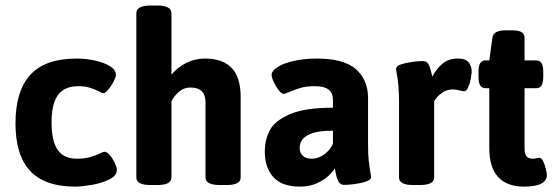

<svg xmlns="http://www.w3.org/2000/svg" viewBox="-20 -675 2040 702"><path d="M36.6 -224.1Q36.6 -341.8 90.8 -401.4Q145 -460.9 259.8 -460.9Q292.5 -460.9 325.9 -453.9Q359.4 -446.8 381.6 -433.3Q403.8 -419.9 403.8 -400.9Q403.8 -393.1 395.3 -376.5Q386.7 -359.9 375.7 -346.9Q364.7 -334 357.4 -334Q354 -334 342.3 -340.8Q323.7 -349.6 307.1 -354.7Q290.5 -359.9 266.6 -359.9Q215.3 -359.9 191.9 -327.4Q168.5 -294.9 168.5 -227.5Q168.5 -159.7 190.7 -127.2Q212.9 -94.7 261.7 -94.7Q288.6 -94.7 308.6 -100.3Q328.6 -106 346.7 -114.7Q350.1 -116.2 355 -118.2Q359.9 -120.1 362.3 -120.1Q371.1 -120.1 381.6 -107.7Q392.1 -95.2 399.7 -79.1Q407.2 -63 407.2 -54.2Q407.2 -31.7 377.9 -18.1Q348.6 -4.4 312.5 1.5Q276.4 7.3 254.9 7.3Q144 7.3 90.3 -50Q36.6 -107.4 36.6 -224.1Z M478.5 -25.9V-626.5Q478.5 -640.6 491.2 -647.7Q503.9 -654.8 530.8 -654.8H554.7Q606.9 -654.8 606.9 -626.5V-402.3Q628.4 -428.2 660.4 -444.6Q692.4 -460.9 729 -460.9Q794.4 -460.9 827.1 -426.5Q859.9 -392.1 859.9 -320.8V-25.9Q859.9 1.5 808.1 1.5H784.2Q731.4 1.5 731.4 -25.9V-301.3Q731.4 -355 675.8 -355Q652.3 -355 634.5 -339.6Q616.7 -324.2 606.9 -304.7V-25.9Q606.9 1.5 554.7 1.5H530.8Q478.5 1.5 478.5 -25.9Z M948.2 -120.1Q948.2 -163.6 966.3 -198.5Q984.4 -233.4 1039.6 -257.3Q1094.7 -281.2 1197.3 -281.2V-310.1Q1197.3 -335.4 1181.2 -347.7Q1165 -359.9 1129.9 -359.9Q1100.6 -359.9 1079.6 -353.8Q1058.6 -347.7 1034.2 -337.4Q1021.5 -331.5 1018.6 -331.5Q1009.8 -331.5 999.3 -344.7Q988.8 -357.9 981 -375Q973.1 -392.1 973.1 -400.9Q973.1 -416 994.9 -429.9Q1016.6 -443.8 1054.7 -452.4Q1092.8 -460.9 1139.2 -460.9Q1236.8 -460.9 1281.2 -422.1Q1325.7 -383.3 1325.7 -315.9V-153.3Q1325.7 -112.8 1327.9 -90.3Q1330.1 -67.9 1334 -45.9Q1336.4 -32.7 1336.4 -27.3Q1336.4 -17.6 1318.1 -11.2Q1299.8 -4.9 1276.4 -2Q1252.9 1 1238.8 1Q1223.6 1 1217 -12Q1210.4 -24.9 1206.5 -47.4Q1206.1 -50.3 1205.6 -53.2Q1205.1 -56.2 1204.1 -59.1Q1199.2 -49.8 1183.3 -34.2Q1167.5 -18.6 1140.1 -5.6Q1112.8 7.3 1076.7 7.3Q1010.3 7.3 979.2 -27.6Q948.2 -62.5 948.2 -120.1ZM1197.3 -149.4V-197.3Q1075.7 -197.3 1075.7 -133.3Q1075.7 -116.2 1087.2 -105.5Q1098.6 -94.7 1119.1 -94.7Q1143.6 -94.7 1165 -110.1Q1186.5 -125.5 1197.3 -149.4Z M1439 -25.9V-301.3Q1439 -363.8 1430.7 -405.3Q1428.2 -418.5 1428.2 -423.8Q1428.2 -433.6 1446.5 -439.7Q1464.8 -445.8 1488 -448.7Q1511.2 -451.7 1525.4 -451.7Q1540.5 -451.7 1546.6 -440.4Q1552.7 -429.2 1557.6 -407.7L1560.5 -395Q1577.1 -425.3 1598.9 -443.1Q1620.6 -460.9 1654.8 -460.9Q1683.1 -460.9 1693.8 -446.5Q1704.6 -432.1 1704.6 -414.1Q1704.6 -404.3 1701.2 -386.5Q1697.8 -368.7 1691.4 -355Q1685.1 -341.3 1677.2 -341.3Q1671.9 -341.3 1661.1 -344.2Q1646.5 -348.1 1636.2 -348.1Q1612.3 -348.1 1594.5 -334.7Q1576.7 -321.3 1567.4 -304.7V-25.9Q1567.4 1.5 1514.6 1.5H1490.7Q1439 1.5 1439 -25.9Z M1769 -133.8V-352.5H1755.4Q1741.7 -352.5 1735.6 -362.8Q1729.5 -373 1729.5 -396V-410.6Q1729.5 -433.6 1735.6 -443.8Q1741.7 -454.1 1755.4 -454.1H1769L1780.3 -536.6Q1784.2 -564 1827.1 -564H1854.5Q1877 -564 1887.5 -557.1Q1897.9 -550.3 1897.9 -536.6V-454.1H1940.4Q1954.1 -454.1 1960.2 -443.8Q1966.3 -433.6 1966.3 -410.6V-396Q1966.3 -373 1960.2 -362.8Q1954.1 -352.5 1940.4 -352.5H1897.9V-132.3Q1897.9 -112.3 1905 -103.5Q1912.1 -94.7 1928.7 -94.7Q1933.6 -94.7 1941.9 -96.4Q1950.2 -98.1 1952.1 -98.1Q1960 -98.1 1966.1 -85.2Q1972.2 -72.3 1975.8 -56.6Q1979.5 -41 1979.5 -35.6Q1979.5 7.3 1896 7.3Q1834 7.3 1801.5 -27.6Q1769 -62.5 1769 -133.8Z"/></svg>

Font: Jaldi
Style: Bold
Weight: 400
Designer: Pablo Cosgaya and Nicolas Silva
Foundry: Omnibus-Type
Version: Version 1.007